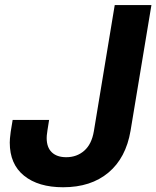

<svg xmlns="http://www.w3.org/2000/svg" viewBox="-20 -748 633 777"><path d="M235.4 9.8Q135.3 9.8 77.4 -36.9Q19.5 -83.5 19.5 -170.9Q19.5 -178.2 20.3 -188Q21 -197.8 23.4 -215.1Q25.9 -232.4 31.2 -262.7H178.7Q174.3 -235.4 172.1 -220.9Q169.9 -206.5 169.4 -200.2Q168.9 -193.8 168.9 -189.5Q168.9 -151.4 189.7 -131.6Q210.4 -111.8 248 -111.8Q291 -111.8 321 -138.2Q351.1 -164.6 359.9 -217.3L444.3 -727.5H592.8L508.3 -218.8Q489.7 -108.9 418.9 -49.6Q348.1 9.8 235.4 9.8Z"/></svg>

Font: Inter 18pt
Style: Bold Italic
Weight: 700
Italic angle: -9.3988°
Designer: Rasmus Andersson
Foundry: rsms
Version: Version 4.001;git-66647c0bb